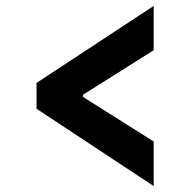

<svg xmlns="http://www.w3.org/2000/svg" viewBox="-20 -624 640 646"><path d="M103 -258V-345L497 -604V-455L259 -305V-298L497 -148V2Z"/></svg>

Font: IBMPlexSans-Bold
Style: Bold
Weight: 700
Designer: Mike Abbink, Paul van der Laan, Pieter van Rosmalen
Foundry: Bold Monday
Version: Version 3.1